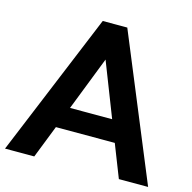

<svg xmlns="http://www.w3.org/2000/svg" viewBox="-109 -824 928 929"><g transform="rotate(15 354.5 -359.5)"><path d="M-3.9 0 293 -718.8H416L712.9 0H566.4L502 -164.1H207L142.6 0ZM249 -271.5H460L354.5 -542Z"/></g></svg>

Font: Min Sans Bold
Style: Regular
Weight: 700
Designer: Jinseong-Kim, NotoSansCJK, Nunito
Foundry: Jinseong-Kim
Version: Version 1.400;Glyphs 3.1.2 (3151)